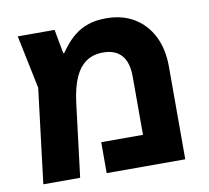

<svg xmlns="http://www.w3.org/2000/svg" viewBox="-71 -691 840 770"><g transform="rotate(-10 349.0 -306.0)"><path d="M408 -612Q474 -612 522 -583Q570 -554 596.5 -501.5Q623 -449 623 -377V0H303V-126H473V-363Q473 -421 447.5 -450Q422 -479 372 -479Q332 -479 303.5 -459.5Q275 -440 257.5 -401Q240 -362 232 -301L195 0H45L92 -385L47 -602H197L215 -504H219Q230 -520 245.5 -538.5Q261 -557 283 -574Q305 -591 335.5 -601.5Q366 -612 408 -612Z"/></g></svg>

Font: Noto Sans Hebrew
Style: Bold
Weight: 700
Designer: Monotype Design Team
Foundry: Monotype Imaging Inc.
Version: Version 2.003